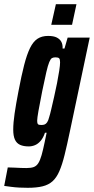

<svg xmlns="http://www.w3.org/2000/svg" viewBox="-56 -689 447 914"><path d="M76 205Q57 205 36.5 204Q16 203 -2.5 200.5Q-21 198 -36 196L-19 108Q-5 108 12 109Q29 110 45 110.5Q61 111 70 111Q92 111 105 106Q118 101 126.5 87.5Q135 74 142 49.5Q149 25 157 -14Q159 -25 161.5 -35.5Q164 -46 166 -57H158Q150 -33 137.5 -18.5Q125 -4 110.5 2Q96 8 81 8Q56 8 39.5 0.5Q23 -7 15 -24.5Q7 -42 7 -72Q7 -104 13.5 -148.5Q20 -193 32 -255Q46 -329 59 -379.5Q72 -430 87 -460.5Q102 -491 122.5 -504.5Q143 -518 173 -518Q199 -518 214 -510.5Q229 -503 236 -490Q243 -477 242 -458H251L266 -510H371L277 -65Q263 2 251.5 48.5Q240 95 226.5 126Q213 157 194 174Q175 191 146.5 198Q118 205 76 205ZM141 -94Q150 -94 156.5 -96.5Q163 -99 168.5 -107Q174 -115 178 -131Q182 -143 188 -169Q194 -195 201.5 -227.5Q209 -260 215.5 -293Q222 -326 226 -352.5Q230 -379 230 -392Q230 -407 225.5 -411.5Q221 -416 208 -416Q198 -416 191.5 -412.5Q185 -409 178.5 -393.5Q172 -378 164.5 -345.5Q157 -313 145 -255Q133 -195 127 -160.5Q121 -126 121 -115Q121 -105 123 -100.5Q125 -96 130 -95Q135 -94 141 -94ZM188 -571 210 -669H308L287 -571Z"/></svg>

Font: Saira UltraCondensed ExtraBold
Style: Italic
Weight: 800
Width: 1
Italic angle: -12°
Designer: Hector Gatti with collaboration of the Omnibus-Type team
Foundry: Omnibus-Type
Version: Version 1.101